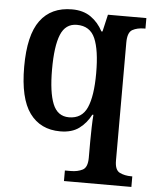

<svg xmlns="http://www.w3.org/2000/svg" viewBox="-54 -592 701 871"><g transform="rotate(5 296.0 -156.5)"><path d="M270 233V185H297Q328 185 350.5 173.5Q373 162 373 118V44Q373 17 374 -20Q375 -57 377 -78H372Q352 -39 319 -14.5Q286 10 233 10Q143 10 94 -57Q45 -124 45 -268Q45 -412 94.5 -479Q144 -546 239 -546Q290 -546 324.5 -522Q359 -498 380 -458H385L403 -536H578V-488H572Q541 -488 519 -476Q497 -464 497 -417V120Q497 163 519.5 174Q542 185 572 185H577V233ZM267 -57Q326 -57 349.5 -110Q373 -163 373 -267Q373 -372 350 -425Q327 -478 267 -478Q215 -478 193.5 -425.5Q172 -373 172 -267Q172 -163 193.5 -110Q215 -57 267 -57Z"/></g></svg>

Font: Noto Serif Lao SemiCondensed SemiBold
Style: Regular
Weight: 600
Width: 4
Designer: Monotype Design Team
Foundry: Monotype Imaging Inc.
Version: Version 2.003; ttfautohint (v1.8.4.7-5d5b)